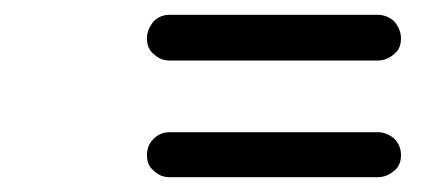

<svg xmlns="http://www.w3.org/2000/svg" viewBox="-20 -374 583 260"><path d="M210 -292H491C499.7 -292 507.3 -295 514 -301C520 -305.7 523 -312.7 523 -322C523 -330 520 -337.7 514 -345C507.3 -351 499.7 -354 491 -354H210C201.3 -354 194 -351 188 -345C182 -337.7 179 -330 179 -322C179 -312.7 182 -305.7 188 -301C194 -295 201.3 -292 210 -292ZM210 -134H491C499.7 -134 507.3 -137 514 -143C520 -147.7 523 -154.7 523 -164C523 -172.7 520 -180 514 -186C507.3 -192 499.7 -195 491 -195H210C201.3 -195 194 -192 188 -186C182 -180 179 -172.7 179 -164C179 -154.7 182 -147.7 188 -143C194 -137 201.3 -134 210 -134Z"/></svg>

Font: naYanakamik
Style: Regular
Weight: 500
Designer: Nagarjuna G.,Vikas B.,Ruchir J.,Tushar G.,Vinay J.
Foundry: gnowledge lab
Version: 1.1